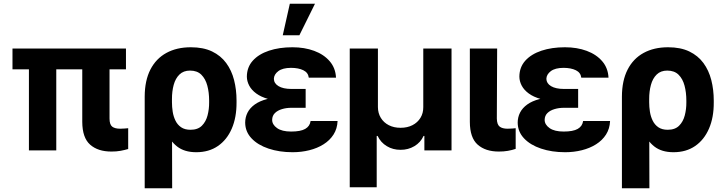

<svg xmlns="http://www.w3.org/2000/svg" viewBox="-20 -806 3870 1029"><path d="M655.1 -545.9V-434.4H46.9V-545.9ZM281.6 -545.9V0H135V-545.9ZM420.9 -545.9H567V-170.5Q567.1 -138.3 581.4 -127.2Q595.7 -116.2 624.6 -116.2Q637.1 -116.2 648 -117.2Q658.9 -118.2 667 -118.9V-7.4Q648.3 -1.9 625.9 2.3Q603.4 6.4 577.1 6.2Q505.2 6.4 463.2 -30.6Q421.2 -67.6 420.9 -152.9Z M755.5 203.1V-288.5Q755.8 -374.2 786 -433.2Q816.3 -492.1 871.8 -522.4Q927.3 -552.7 1002.7 -552.7Q1069.9 -552.7 1116.7 -530.2Q1163.4 -507.6 1192.3 -468.2Q1221.3 -428.7 1234.5 -377Q1247.7 -325.3 1247.7 -266.8V-257Q1248.1 -176.9 1222.2 -116.8Q1196.3 -56.8 1147.9 -23.5Q1099.6 9.8 1031.8 9.8Q968.5 9.8 929.3 -20.8Q890.1 -51.5 868.3 -106.2Q846.5 -160.9 834.2 -233L901.6 -257.8Q901.6 -233 905.6 -207.1Q909.7 -181.2 920.5 -159.3Q931.2 -137.3 950.8 -123.9Q970.4 -110.5 1001 -110.5Q1040.3 -110.5 1062 -132.3Q1083.7 -154 1092.4 -187.7Q1101.1 -221.5 1100.8 -257V-266.8Q1100.8 -310.4 1091.1 -346.9Q1081.4 -383.4 1059.1 -405.6Q1036.8 -427.7 998.6 -427.7Q963.4 -427.7 941.8 -406.7Q920.3 -385.7 910.8 -350.8Q901.4 -315.9 901.6 -274.2L902.7 203.1Z M1508.5 -285.9H1618.1V-228.3H1541.3Q1514.7 -228.3 1491.2 -221.2Q1467.7 -214.2 1453.3 -200Q1438.9 -185.8 1438.6 -163.5Q1438.7 -138.1 1464.9 -119.5Q1491.1 -100.9 1540.3 -101Q1590.8 -100.9 1615.8 -115.2Q1640.8 -129.6 1644.6 -157.4H1789.2Q1787.5 -116.2 1767.5 -84.9Q1747.5 -53.6 1714 -32.6Q1680.5 -11.5 1637.9 -0.9Q1595.3 9.8 1548.1 9.8Q1476.8 9.8 1419.2 -9.6Q1361.6 -28.9 1328.1 -64.5Q1294.5 -100 1294 -148.6Q1294 -177.6 1306.7 -202.5Q1319.3 -227.3 1345.3 -246Q1371.2 -264.7 1411.8 -275.3Q1452.3 -285.9 1508.5 -285.9ZM1618.1 -264.6H1508.5Q1456 -264.6 1417.2 -275.6Q1378.5 -286.5 1353.3 -305.1Q1328 -323.6 1315.7 -347Q1303.3 -370.4 1303 -395.1Q1303.3 -445.9 1334.9 -480.9Q1366.4 -515.9 1421.5 -534.3Q1476.6 -552.7 1547.4 -552.7Q1611.9 -552.7 1663.8 -533.5Q1715.7 -514.3 1747 -477.8Q1778.3 -441.4 1780.8 -389.8H1634.9Q1631.6 -416.9 1605.8 -429.5Q1580 -442.2 1539.7 -442.4Q1494.7 -442.2 1471.5 -424.7Q1448.3 -407.1 1447.8 -383.4Q1448.3 -359.1 1472.8 -344.3Q1497.3 -329.5 1541.3 -329.3H1618.1ZM1495.4 -617 1533.3 -785.9H1668.1L1584.5 -617Z M1854.4 197.7V-545.9H2005.4V-232Q2005.6 -199.5 2021 -174.3Q2036.4 -149.1 2063.7 -135.1Q2090.9 -121.1 2126.9 -121.1Q2163.2 -121.1 2190.6 -135.2Q2218 -149.3 2233.4 -174.4Q2248.8 -199.5 2248.5 -232V-545.9H2399.9V0H2254.4V-77.5H2250.1Q2234 -42.2 2200.8 -22.6Q2167.7 -2.9 2126.9 -3.1Q2085.9 -2.9 2053.2 -22.6Q2020.4 -42.2 2003.8 -77.5H1998.9V197.7Z M2498.1 -545.9H2644.4L2642.7 -170.5Q2643.5 -138.3 2658.1 -127.2Q2672.7 -116.2 2700.5 -116.2Q2714.6 -116.2 2725 -117.2Q2735.4 -118.2 2743.7 -118.9V-8.2Q2725 -1.6 2702 2.4Q2678.9 6.4 2653.6 6.2Q2582.2 6.4 2540.2 -30.6Q2498.2 -67.6 2498.1 -152.9Z M2968.9 -285.9H3078.5V-228.3H3001.8Q2975.2 -228.3 2951.7 -221.2Q2928.1 -214.2 2913.7 -200Q2899.3 -185.8 2899 -163.5Q2899.1 -138.1 2925.3 -119.5Q2951.6 -100.9 3000.8 -101Q3051.3 -100.9 3076.3 -115.2Q3101.3 -129.6 3105.1 -157.4H3249.6Q3247.9 -116.2 3227.9 -84.9Q3207.9 -53.6 3174.4 -32.6Q3140.9 -11.5 3098.3 -0.9Q3055.8 9.8 3008.6 9.8Q2937.2 9.8 2879.6 -9.6Q2822.1 -28.9 2788.5 -64.5Q2755 -100 2754.5 -148.6Q2754.5 -177.6 2767.1 -202.5Q2779.8 -227.3 2805.7 -246Q2831.6 -264.7 2872.2 -275.3Q2912.8 -285.9 2968.9 -285.9ZM3078.5 -264.6H2968.9Q2916.4 -264.6 2877.7 -275.6Q2839 -286.5 2813.7 -305.1Q2788.5 -323.6 2776.1 -347Q2763.8 -370.4 2763.5 -395.1Q2763.8 -445.9 2795.3 -480.9Q2826.9 -515.9 2881.9 -534.3Q2937 -552.7 3007.8 -552.7Q3072.4 -552.7 3124.3 -533.5Q3176.2 -514.3 3207.5 -477.8Q3238.8 -441.4 3241.2 -389.8H3095.3Q3092.1 -416.9 3066.3 -429.5Q3040.4 -442.2 3000.2 -442.4Q2955.2 -442.2 2932 -424.7Q2908.8 -407.1 2908.2 -383.4Q2908.8 -359.1 2933.3 -344.3Q2957.7 -329.5 3001.8 -329.3H3078.5Z M3313.1 203.1V-288.5Q3313.4 -374.2 3343.7 -433.2Q3373.9 -492.1 3429.4 -522.4Q3485 -552.7 3560.4 -552.7Q3627.5 -552.7 3674.3 -530.2Q3721 -507.6 3750 -468.2Q3778.9 -428.7 3792.1 -377Q3805.3 -325.3 3805.3 -266.8V-257Q3805.8 -176.9 3779.8 -116.8Q3753.9 -56.8 3705.6 -23.5Q3657.2 9.8 3589.5 9.8Q3526.1 9.8 3486.9 -20.8Q3447.8 -51.5 3425.9 -106.2Q3404.1 -160.9 3391.8 -233L3459.2 -257.8Q3459.2 -233 3463.2 -207.1Q3467.3 -181.2 3478.1 -159.3Q3488.9 -137.3 3508.4 -123.9Q3528 -110.5 3558.6 -110.5Q3597.9 -110.5 3619.6 -132.3Q3641.3 -154 3650 -187.7Q3658.7 -221.5 3658.4 -257V-266.8Q3658.4 -310.4 3648.7 -346.9Q3639.1 -383.4 3616.7 -405.6Q3594.4 -427.7 3556.2 -427.7Q3521 -427.7 3499.5 -406.7Q3477.9 -385.7 3468.5 -350.8Q3459 -315.9 3459.2 -274.2L3460.4 203.1Z"/></svg>

Font: Inter Tight
Style: Regular
Weight: 400
Designer: Rasmus Andersson
Foundry: rsms
Version: Version 3.002